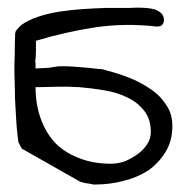

<svg xmlns="http://www.w3.org/2000/svg" viewBox="-20 -494 507 514"><path d="M346.7 -80.1Q330.1 -68.4 312.5 -61.5Q293.9 -55.7 276.4 -55.7Q228.5 -55.7 190.4 -71.3Q152.3 -85.9 127 -112.3Q102.5 -138.7 88.9 -176.8Q75.2 -214.8 75.2 -260.7Q97.7 -260.7 127.9 -261.7Q159.2 -262.7 192.4 -260.7Q226.6 -257.8 260.7 -252Q294.9 -246.1 322.3 -232.4Q348.6 -219.7 366.2 -197.3Q383.8 -174.8 383.8 -140.6Q383.8 -122.1 373 -106.4Q362.3 -90.8 346.7 -80.1ZM380.9 -256.8Q355.5 -274.4 325.2 -286.1Q294.9 -297.9 267.6 -304.7Q264.6 -305.7 258.8 -307.6L253.9 -308.6L242.2 -309.6L215.8 -312.5L190.4 -314.5Q160.2 -317.4 137.7 -316.4H134.8H133.8Q131.8 -315.4 128.9 -315.4L110.4 -312.5L91.8 -311.5H87.9Q80.1 -310.5 75.2 -310.5V-324.2L74.2 -329.1L75.2 -335L76.2 -355.5L75.2 -356.4H76.2V-384.8Q153.3 -408.2 235.4 -420.9Q317.4 -432.6 399.4 -422.9Q412.1 -422.9 415 -428.7Q418.9 -433.6 418.9 -440.4Q418.9 -451.2 412.1 -458Q405.3 -464.8 394.5 -468.8Q383.8 -471.7 371.1 -472.7Q356.4 -473.6 344.7 -473.6Q332 -472.7 321.3 -472.7H304.7Q288.1 -472.7 260.7 -472.7Q232.4 -471.7 202.1 -469.7Q171.9 -467.8 139.6 -462.9Q108.4 -458 82 -449.2Q55.7 -440.4 38.1 -427.7Q27.3 -418.9 21.5 -409.2V-408.2V-407.2L20.5 -404.3Q19.5 -375 19.5 -348.6Q17.6 -309.6 19.5 -269.5Q19.5 -228.5 22.5 -188.5Q24.4 -148.4 29.3 -113.3Q31.2 -110.4 34.2 -103.5Q38.1 -96.7 39.1 -95.7L192.4 -8.8Q192.4 -7.8 197.3 -6.8Q202.1 -5.9 208 -3.9L220.7 -2Q225.6 -1 230.5 0H234.4Q274.4 0 310.5 -9.8Q346.7 -18.6 376 -37.1Q404.3 -56.6 422.9 -86.9Q441.4 -116.2 441.4 -157.2Q441.4 -190.4 423.8 -214.8Q407.2 -240.2 380.9 -256.8Z"/></svg>

Font: Swanky and Moo Moo Cyrillic
Style: Regular
Weight: 400
Designer: Kimberly Geswein; Denis Ignatov
Foundry: Kimberly Geswein; Denis Ignatov
Version: Version 1.003 June 27, 2018